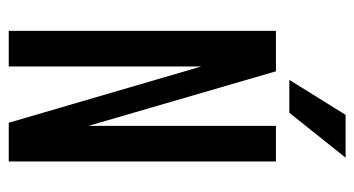

<svg xmlns="http://www.w3.org/2000/svg" viewBox="-210 -620 829 450"><g transform="rotate(90 205.0 -394.5)"><path d="M274.5 -626.2H357.9V0H267.2L135.2 -451.5V0H51.8V-626.2H146.6L274.5 -186.8ZM166.7 -657.6 248.7 -789.5H349.1L243.8 -657.6Z"/></g></svg>

Font: Teko Variable Light
Style: Regular
Weight: 300
Designer: Manushi Parikh, Jonny Pinhorn
Foundry: Indian Type Foundry
Version: Version 3.000